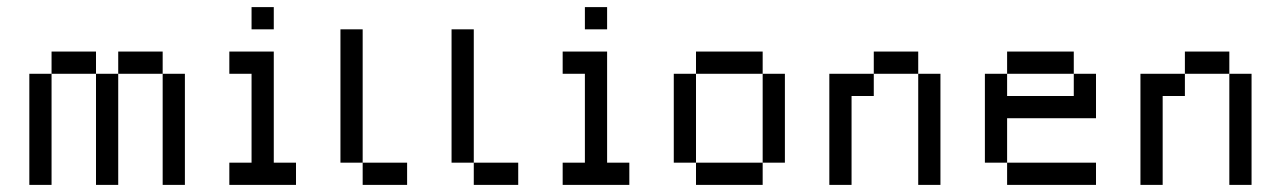

<svg xmlns="http://www.w3.org/2000/svg" viewBox="-20 -520 3602 540"><path d="M125 -375V-312.5H250V-375ZM250 -312.5V0H312.5V-312.5ZM312.5 -312.5H437.5V-375H312.5ZM437.5 -312.5V0H500V-312.5ZM125 -312.5H62.5V0H125Z M687.5 -500V-437.5H750V-500ZM625 -375V-312.5H687.5V-62.5H625V0H812.5V-62.5H750V-375Z M937.5 -437.5V-62.5H1000V-437.5ZM1000 -62.5V0H1125V-62.5Z M1250 -437.5V-62.5H1312.5V-437.5ZM1312.5 -62.5V0H1437.5V-62.5Z M1625 -500V-437.5H1687.5V-500ZM1562.5 -375V-312.5H1625V-62.5H1562.5V0H1750V-62.5H1687.5V-375Z M1937.5 -375V-312.5H2125V-375ZM2125 -312.5V-62.5H2187.5V-312.5ZM2125 -62.5H1937.5V0H2125ZM1937.5 -62.5V-312.5H1875V-62.5Z M2437.5 -375V-312.5H2562.5V-375ZM2562.5 -312.5V0H2625V-312.5ZM2437.5 -312.5H2312.5V0H2375V-250H2437.5Z M2812.5 -375V-312.5H3000V-375ZM3000 -312.5V-250H2812.5V-312.5H2750V-62.5H2812.5V-187.5H3062.5V-312.5ZM2812.5 -62.5V0H3062.5V-62.5Z M3312.5 -375V-312.5H3437.5V-375ZM3437.5 -312.5V0H3500V-312.5ZM3312.5 -312.5H3187.5V0H3250V-250H3312.5Z"/></svg>

Font: Medodica
Style: Regular
Weight: 400
Version: Version 001.000